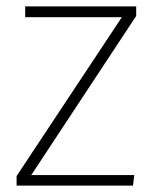

<svg xmlns="http://www.w3.org/2000/svg" viewBox="-20 -582 480 602"><path d="M407 -562H59V-528H362L32 -30V0H397L401 -33H78L407 -532Z"/></svg>

Font: Glow Sans SC Normal ExtraLight
Style: Regular
Weight: 200
Designer: Ryoko NISHIZUKA (kana, bopomofo & ideographs); Paul D. Hunt (Latin, Greek & Cyrillic); Sandoll Communications, Soo-young
Version: Version 0.93